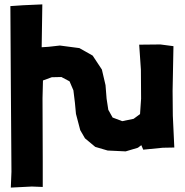

<svg xmlns="http://www.w3.org/2000/svg" viewBox="-20 -686 841 875"><path d="M27.3 -658.2 29.3 -317.4 32.2 96.7 29.3 168.9 125 164.1 174.8 166V48.8L173.8 -238.3L175.8 -319.3L215.8 -334L259.8 -335L296.9 -315.4L314.5 -274.4L321.3 -218.8L326.2 -167L345.7 -92.8L367.2 -55.7L414.1 -16.6L470.7 0L552.7 3.9L608.4 -12.7L624 -24.4L632.8 -3.9L721.7 -12.7L774.4 -13.7L767.6 -159.2L766.6 -272.5L770.5 -475.6L710.9 -483.4L614.3 -482.4L622.1 -369.1L623 -236.3L618.2 -166L588.9 -144.5L537.1 -133.8L493.2 -150.4L473.6 -185.5L465.8 -236.3L460.9 -297.9L444.3 -369.1L402.3 -432.6L341.8 -466.8L252.9 -478.5L201.2 -472.7L169.9 -470.7L172.9 -666L85 -662.1Z"/></svg>

Font: MaokenAssortedSans-TC
Style: Regular
Weight: 500
Version: Version 0.83